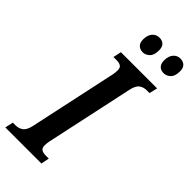

<svg xmlns="http://www.w3.org/2000/svg" viewBox="-321 -965 1016 1016"><g transform="rotate(45 187.0 -456.5)"><path d="M-35 0 -25 -46H-4Q19 -46 37 -59Q55 -72 63 -110L169 -603Q172 -621 172 -633Q172 -654 160.5 -661Q149 -668 130 -668H106L116 -714H387L376 -668H355Q331 -668 313.5 -655Q296 -642 288 -603L182 -110Q179 -94 179 -80Q179 -60 190.5 -53Q202 -46 220 -46H244L235 0ZM354 -795Q333 -795 320.5 -807.5Q308 -820 308 -845Q308 -877 323.5 -895Q339 -913 362 -913Q383 -913 396 -901Q409 -889 409 -864Q409 -827 392 -811Q375 -795 354 -795ZM198 -795Q177 -795 164 -807.5Q151 -820 151 -845Q151 -877 166.5 -895Q182 -913 206 -913Q227 -913 239.5 -901Q252 -889 252 -864Q252 -827 235 -811Q218 -795 198 -795Z"/></g></svg>

Font: Noto Serif ExtraCondensed SemiBold
Style: Italic
Weight: 600
Width: 2
Italic angle: -12°
Designer: Monotype Design Team
Foundry: Monotype Imaging Inc.
Version: Version 2.013